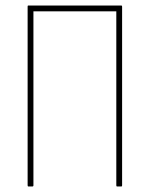

<svg xmlns="http://www.w3.org/2000/svg" viewBox="-20 -675 542 695"><path d="M83 0Q80 0 80 -4V-651Q80 -655 82 -655H419Q422 -655 422 -651V-4Q422 0 419 0H404Q401 0 401 -4V-634H101V-4Q101 0 97 0Z"/></svg>

Font: Sofia Sans Condensed Thin
Style: Regular
Weight: 250
Version: Version 4.100